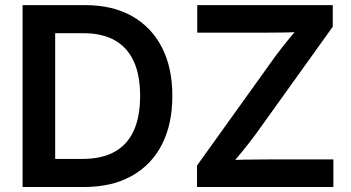

<svg xmlns="http://www.w3.org/2000/svg" viewBox="-20 -748 1403 768"><path d="M316.4 0H132.3V-112.3H309.6Q386.7 -112.3 438 -140.6Q489.3 -168.9 514.9 -225.1Q540.5 -281.2 540.5 -364.7Q540.5 -447.3 514.9 -502.9Q489.3 -558.6 439 -586.9Q388.7 -615.2 313.5 -615.2H128.9V-727.5H321.3Q429.7 -727.5 507.6 -683.8Q585.4 -640.1 627.4 -558.8Q669.4 -477.5 669.4 -364.7Q669.4 -251 627.4 -169.4Q585.4 -87.9 506.3 -43.9Q427.2 0 316.4 0ZM200.7 -727.5V0H70.3V-727.5ZM768.1 0V-85.9L1081.1 -522.5Q1106.9 -557.6 1136.5 -593.3Q1166 -628.9 1196.3 -664.6L1208 -621.6Q1161.1 -618.7 1114.3 -617.9Q1067.4 -617.2 1020.5 -617.2H769V-727.5H1311V-641.1L1003.4 -211.9Q976.1 -174.8 945.3 -137.5Q914.6 -100.1 882.8 -63L871.1 -106Q918.9 -108.9 966.8 -109.6Q1014.6 -110.4 1062.5 -110.4H1313.5V0Z"/></svg>

Font: Inter 18pt SemiBold
Style: Regular
Weight: 600
Designer: Rasmus Andersson
Foundry: rsms
Version: Version 4.001;git-66647c0bb